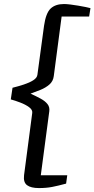

<svg xmlns="http://www.w3.org/2000/svg" viewBox="-20 -864 480 977"><path d="M178.3 93Q137.1 93 117.6 78.3Q98 63.6 102.4 27.4L144.1 -289.7Q146.1 -305.3 127.9 -318.7Q109.7 -332.1 83.4 -342.1Q57.1 -352.2 34.9 -358.2L43.7 -417.4Q73.2 -424.7 101.5 -434Q129.9 -443.3 149 -455.4Q168.1 -467.4 170.3 -483.2L204.1 -732.9Q213.4 -797.7 237.7 -820.6Q262 -843.5 305.8 -843.5Q318.2 -843.5 337.8 -841.1Q357.3 -838.6 378.2 -835.2Q399.1 -831.7 416.2 -828.2Q433.3 -824.8 440.4 -822.6L433.6 -780H293.6L253.6 -476.5Q250.3 -450.3 231.3 -433.9Q212.4 -417.5 186.4 -406.9Q160.4 -396.2 135.4 -387.5Q164.5 -374.3 187.2 -361.9Q209.8 -349.5 221.7 -334.3Q233.7 -319.2 230.8 -297.9L187.6 27.9H322.2L316.4 70.3Q275.4 81.4 245.5 87.2Q215.6 93 178.3 93Z"/></svg>

Font: Merriweather Sans Variable Regular
Style: Italic
Weight: 300
Italic angle: -8°
Designer: Eben Sorkin
Foundry: Eben Sorkin
Version: Version 2.001